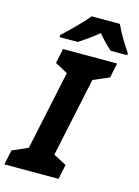

<svg xmlns="http://www.w3.org/2000/svg" viewBox="-166 -1009 783 1083"><g transform="rotate(15 226.0 -467.0)"><path d="M-29 0 -11 -86 80 -126 178 -588 104 -628 122 -714H438L420 -628L327 -588L229 -126L305 -86L287 0ZM86 -786Q100 -799 120 -818Q140 -837 160 -857.5Q180 -878 199 -898Q218 -918 230 -934H395Q403 -916 413.5 -896.5Q424 -877 435.5 -857Q447 -837 459 -819Q471 -801 481 -786V-774H384Q367 -789 344.5 -812Q322 -835 305 -856Q276 -832 248.5 -812.5Q221 -793 192 -774H86Z"/></g></svg>

Font: BC Sans
Style: Bold Italic
Weight: 700
Italic angle: -12°
Designer: Monotype Design Team
Province of B.C.
Foundry: Monotype Imaging Inc.
Version: Version 2.000;GOOG;noto-source:20170915:90ef993387c0